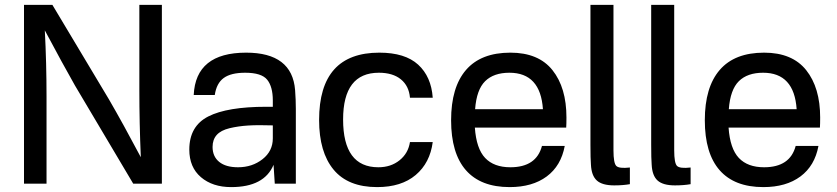

<svg xmlns="http://www.w3.org/2000/svg" viewBox="-20 -750 3419 784"><path d="M641 -730V0H524L286 -401Q236 -489 163 -626Q170 -493 170 -355V0H78V-730H194L425 -344Q483 -244 555 -108Q549 -247 549 -382V-730Z M985 -535Q1173 -535 1185 -382Q1188 -342 1188 -305V0H1102L1097 -77Q1059 14 924 14Q848 14 800.5 -26.5Q753 -67 753 -139Q753 -235 830.5 -274.5Q908 -314 1067 -314H1094V-340Q1094 -396 1071 -424.5Q1048 -453 981 -453Q923 -453 893.5 -431.5Q864 -410 857 -362H771Q779 -535 985 -535ZM848 -150Q848 -111 875 -89Q902 -67 952 -67Q1010 -67 1052 -100Q1094 -133 1094 -185V-238Q1034 -240 993.5 -237.5Q953 -235 917.5 -226.5Q882 -218 865 -199Q848 -180 848 -150Z M1529 -535Q1634 -535 1687.5 -486Q1741 -437 1747 -351H1654Q1650 -399 1617 -426Q1584 -453 1527 -453Q1381 -453 1381 -262Q1381 -67 1525 -67Q1576 -67 1611.5 -95.5Q1647 -124 1654 -170H1747Q1736 -85 1677.5 -35.5Q1619 14 1520 14Q1401 14 1342 -57.5Q1283 -129 1283 -260Q1283 -535 1529 -535Z M2064 -535Q2179 -535 2236 -463.5Q2293 -392 2293 -270Q2293 -244 2292 -229H1919Q1925 -143 1961 -105Q1997 -67 2064 -67Q2170 -67 2193 -154H2286Q2271 -73 2212.5 -29.5Q2154 14 2061 14Q1943 14 1882.5 -55Q1822 -124 1822 -259Q1822 -394 1883 -464.5Q1944 -535 2064 -535ZM1920 -304H2197Q2187 -453 2060 -453Q1996 -453 1961 -418.5Q1926 -384 1920 -304Z M2485 -136Q2485 -84 2496.5 -72.5Q2508 -61 2552 -66V2Q2524 7 2488 7Q2439 7 2417 -13Q2395 -33 2393 -78Q2391 -101 2391 -159V-730H2485Z M2733 -136Q2733 -84 2744.5 -72.5Q2756 -61 2800 -66V2Q2772 7 2736 7Q2687 7 2665 -13Q2643 -33 2641 -78Q2639 -101 2639 -159V-730H2733Z M3100 -535Q3215 -535 3272 -463.5Q3329 -392 3329 -270Q3329 -244 3328 -229H2955Q2961 -143 2997 -105Q3033 -67 3100 -67Q3206 -67 3229 -154H3322Q3307 -73 3248.5 -29.5Q3190 14 3097 14Q2979 14 2918.5 -55Q2858 -124 2858 -259Q2858 -394 2919 -464.5Q2980 -535 3100 -535ZM2956 -304H3233Q3223 -453 3096 -453Q3032 -453 2997 -418.5Q2962 -384 2956 -304Z"/></svg>

Font: Nacelle
Style: Regular
Weight: 400
Designer: Sora Sagano
Foundry: Sora Sagano
Version: Version 1.000;FEAKit 1.0